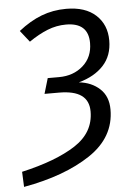

<svg xmlns="http://www.w3.org/2000/svg" viewBox="-56 -742 610 883"><g transform="rotate(-5 249.5 -300.5)"><path d="M468 -538Q468 -468 426.5 -423Q385 -378 312 -358Q370 -352 408 -317Q446 -282 446 -221Q446 -93 327.5 -14Q209 65 19 99L16 29Q175 -7 264.5 -65Q354 -123 354 -220Q354 -270 320 -294.5Q286 -319 217 -319H150L171 -390H223Q290 -390 334.5 -429.5Q379 -469 379 -534Q379 -628 276 -628Q232 -628 190.5 -611.5Q149 -595 104 -564L62 -617Q115 -659 168.5 -679.5Q222 -700 283 -700Q371 -700 419.5 -655.5Q468 -611 468 -538Z"/></g></svg>

Font: FiraGO Book
Style: Italic
Weight: 350
Italic angle: -8°
Designer: bBox Type GmbH
Foundry: bBox Type GmbH
Version: Version 1.001